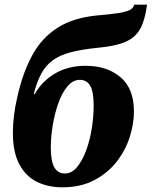

<svg xmlns="http://www.w3.org/2000/svg" viewBox="-20 -790 648 820"><path d="M246 10Q185 10 137.5 -13.5Q90 -37 62.5 -88.5Q35 -140 35 -223Q35 -256 39.5 -295Q44 -334 54 -376Q77 -479 117.5 -553.5Q158 -628 225 -671Q292 -714 394 -724Q455 -729 488 -734.5Q521 -740 535.5 -748Q550 -756 553 -770H608Q600 -707 580 -669Q560 -631 517.5 -612Q475 -593 398 -586Q328 -579 281 -566.5Q234 -554 204 -531.5Q174 -509 155.5 -474Q137 -439 124 -388H128Q161 -445 216.5 -477Q272 -509 346 -509Q437 -509 494.5 -460.5Q552 -412 552 -314Q552 -260 533.5 -203Q515 -146 477 -98Q439 -50 381.5 -20Q324 10 246 10ZM257 -49Q287 -49 310 -77.5Q333 -106 349 -150.5Q365 -195 372.5 -245Q380 -295 380 -338Q380 -398 365.5 -423.5Q351 -449 321 -449Q291 -449 267.5 -420.5Q244 -392 228.5 -347.5Q213 -303 205 -253.5Q197 -204 197 -160Q197 -102 212 -75.5Q227 -49 257 -49Z"/></svg>

Font: Noto Serif SemiCondensed ExtraBold
Style: Italic
Weight: 800
Width: 4
Italic angle: -12°
Designer: Monotype Design Team
Foundry: Monotype Imaging Inc.
Version: Version 2.014; ttfautohint (v1.8.4.7-5d5b)